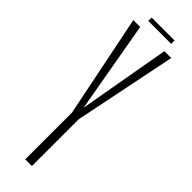

<svg xmlns="http://www.w3.org/2000/svg" viewBox="-253 -737 741 741"><g transform="rotate(45 118.0 -366.0)"><path d="M97 0H133.5V-255L219 -675H181.5L115.5 -300L49.5 -675H12L97 -255.5ZM55 -713.5H180V-732H55Z"/></g></svg>

Font: Anybody ExtraCondensed ExtraLight
Style: Regular
Weight: 250
Width: 2
Version: Version 1.113;gftools[0.9.25]